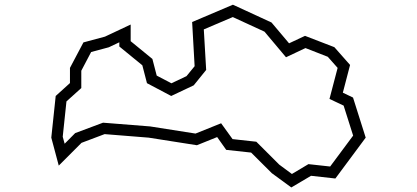

<svg xmlns="http://www.w3.org/2000/svg" viewBox="-20 -805 1798 828"><path d="M1238.8 -54.7 1310.1 -97.2 1403.8 -86.9 1502.9 -220.2 1461.9 -349.6 1400.9 -378.4 1436 -512.2 1393.6 -560.1 1297.4 -597.7 1213.4 -558.1 1120.6 -668.5 983.9 -731.4 858.9 -678.2 869.1 -503.4 815.4 -437 718.3 -391.1 613.8 -446.3 593.8 -523.4 494.6 -604.5V-622.6L449.2 -601.1L373 -580.6L330.6 -500V-425.3L266.6 -367.7L250.5 -215.3L258.8 -185.1L304.2 -231L424.3 -275.9L627.4 -259.8L823.2 -229L933.6 -273.4L982.9 -205.1L1085.4 -193.8L1184.1 -95.2ZM1236.3 3.4 1152.3 -58.1 1063 -147 955.6 -158.7 916.5 -213.9 829.1 -178.7 621.1 -211.4 431.2 -226.6 331.5 -189 233.4 -90.8 201.2 -211.4 220.2 -391.1 281.7 -446.8V-512.2L339.8 -622.1L432.6 -647L543.5 -699.2V-627.4L637.2 -550.8L655.8 -479L719.2 -445.8L784.2 -476.6L819.3 -519.5L808.6 -710L984.4 -784.7L1150.9 -708L1226.6 -618.2L1295.4 -650.4L1421.9 -601.6L1489.7 -524.9L1458.5 -405.3L1502.4 -384.3L1557.1 -211.4L1426.3 -35.2L1321.3 -46.9Z"/></svg>

Font: Auseklis
Style: Regular
Weight: 400
Designer: GGBotNet
Foundry: GGBotNet
Version: 1.00